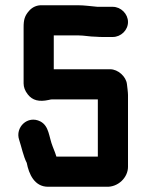

<svg xmlns="http://www.w3.org/2000/svg" viewBox="-20 -690 557 732"><path d="M410 -664H352C328 -666 302 -670 277 -670H137C120 -670 104 -663 92 -650C74 -630 70 -615 70 -586V-372C70 -358 75 -344 86 -330C104 -307 129 -301 166 -309C170 -310 174 -311 177 -311H353V-93H195L190 -108C188 -113 185 -120 181 -131C166 -168 168 -209 134 -227C85 -252 37 -204 53 -157C62 -130 69 -94 82 -69C90 -27 111 22 163 22H386C430 24 468 -13 468 -54V-328C468 -338 465 -360 464 -369C461 -398 430 -426 400 -426H185V-555H279C301 -555 323 -550 346 -550C356 -549 365 -549 372 -549H410C441 -549 468 -575 468 -606C468 -637 441 -664 410 -664Z"/></svg>

Font: Electronic
Style: UltHv
Weight: 900
Version: Version 1.011